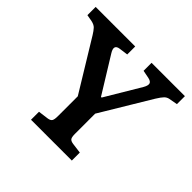

<svg xmlns="http://www.w3.org/2000/svg" viewBox="-168 -885 1071 1071"><g transform="rotate(45 367.0 -350.0)"><path d="M205 0V-63L266 -71Q285 -74 291 -84Q297 -94 297 -122V-277L114 -577Q101 -598 89.5 -610.5Q78 -623 54 -628L15 -635V-700H327V-637L275 -630Q232 -624 259 -580L391 -366H396L520 -574Q533 -597 529.5 -610Q526 -623 502 -628L456 -637V-700H719V-637L669 -628Q653 -625 641.5 -613.5Q630 -602 612 -573L434 -277V-118Q434 -93 440 -83.5Q446 -74 466 -71L527 -63V0Z"/></g></svg>

Font: Literata SemiBold
Style: Regular
Weight: 600
Designer: Latin by Veronika Burian and Jose Scaglione. Greek by Irene Vlachou. Cyrillic by Vera Evstafieva.
Foundry: TypeTogether
Version: Version 3.103; ttfautohint (v1.8.4.7-5d5b);gftools[0.9.29]